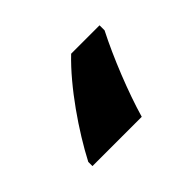

<svg xmlns="http://www.w3.org/2000/svg" viewBox="-53 -22 325 325"><g transform="rotate(-45 109.5 140.0)"><path d="M198 72V60H130C89 99 46 162 21 210V220H139C152 175 176 115 198 72Z"/></g></svg>

Font: Noto Sans Display SemiCondensed
Style: Bold
Weight: 700
Width: 4
Designer: Monotype Design Team
Foundry: Monotype Imaging Inc.
Version: Version 1.900